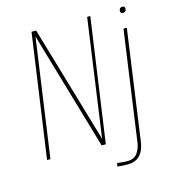

<svg xmlns="http://www.w3.org/2000/svg" viewBox="-106 -682 801 887"><g transform="rotate(-15 294.0 -239.0)"><path d="M41 0 125 -591H147L312 -29L391 -591H406L322 0H302L137 -565L57 0ZM396 116Q377 116 361.5 114.5Q346 113 347 113L350 97Q360 98 372.5 99.5Q385 101 399 101Q431 101 446 80Q461 59 465 32L539 -495H555L481 33Q475 73 454 94.5Q433 116 396 116ZM556 -566Q544 -566 544 -577Q544 -594 560 -594Q572 -594 572 -583Q572 -566 556 -566Z"/></g></svg>

Font: Alumni Sans Pinstripe
Style: Italic
Weight: 400
Italic angle: -8°
Designer: Robert E. Leuschke
Foundry: Robert E. Leuschke
Version: Version 1.010; ttfautohint (v1.8.4.7-5d5b)